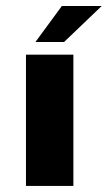

<svg xmlns="http://www.w3.org/2000/svg" viewBox="-20 -615 356 635"><path d="M97.2 -476.1H191.9L316.4 -595.2H184.6ZM65.9 0H222.7V-434.1H65.9Z"/></svg>

Font: Now Black
Style: Regular
Weight: 400
Designer: Alfredo Marco Pradil
Foundry: Alfredo Marco Pradil
Version: Version 1.200;hotconv 1.0.109;makeotfexe 2.5.65596